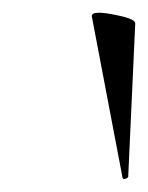

<svg xmlns="http://www.w3.org/2000/svg" viewBox="-20 -753 232 301"><path d="M172 -475 124 -727Q122 -738 164 -729Q193 -723 192 -716L181 -476Q181 -475 178.5 -473.5Q176 -472 174 -472.5Q172 -473 172 -475Z"/></svg>

Font: Cormorant Infant Book
Style: Italic
Weight: 500
Italic angle: -10°
Designer: Christian Thalmann (Catharsis Fonts)
Version: Version 1.000;PS 002.000;hotconv 1.0.88;makeotf.lib2.5.64775